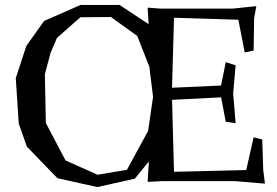

<svg xmlns="http://www.w3.org/2000/svg" viewBox="-20 -735 1122 779"><path d="M465 -715 583 -637 579 -704 631 -700H923L1020 -710L1011 -661L1009 -530L973 -522L947 -655L686 -663L678 -379L877 -388L896 -483L936 -470L926 -356L936 -235L896 -241L877 -340L678 -330L686 -38L979 -45L1009 -178L1044 -169L1048 -45L1055 10L934 0H636L579 3L584 -80L527 -10L375 24L213 -12L89 -140L56 -234L44 -418L87 -549L159 -650L307 -715ZM376 -26 495 -46 581 -204 601 -342 586 -464 537 -589 430 -666 306 -665 211 -581 185 -520 162 -434 166 -236 246 -84Z"/></svg>

Font: Alike Angular
Style: Regular
Weight: 400
Version: Version 1.210